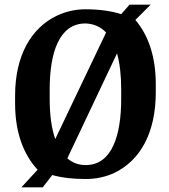

<svg xmlns="http://www.w3.org/2000/svg" viewBox="-20 -761 728 827"><path d="M45 -315C45 -190 82 -94 142 -30L72 46H164L205 -7C248 5 296 10 349 10C394 10 435 1 472 -16C585 -70 651 -190 651 -364V-398C651 -519 618 -611 563 -675L629 -741H538L502 -700C462 -713 410 -721 348 -721C303 -721 263 -711 226 -694C114 -641 45 -521 45 -349ZM194 -335V-376C194 -532 234 -660 348 -660C383 -659 413 -646 437 -621L218 -162C202 -208 194 -265 194 -335ZM270 -79 484 -531C496 -489 502 -437 502 -376V-335C502 -179 463 -50 349 -50C318 -50 292 -60 270 -79Z"/></svg>

Font: Aerodynamic
Style: Regular
Weight: 500
Designer: Google
Version: Version 2.000980; 2014